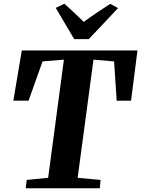

<svg xmlns="http://www.w3.org/2000/svg" viewBox="-20 -1015 761 1035"><path d="M118.5 0 124 -45 239.5 -56.5 324.5 -693.5 209.5 -684 134 -472.5H52L97.5 -743H721L686.5 -472.5L609 -472L595 -684L484 -693.5L398.5 -56.5L522 -45L518 0ZM380 -804 280.5 -972.5 327 -995Q354 -970.5 380.5 -946Q407 -921.5 431.5 -897Q466 -922.5 502.2 -946.8Q538.5 -971 574 -994L616.5 -971.5L458.5 -804Z"/></svg>

Font: Merriweather 48pt ExtraBold
Style: Italic
Weight: 800
Italic angle: -7.8°
Version: Version 2.101